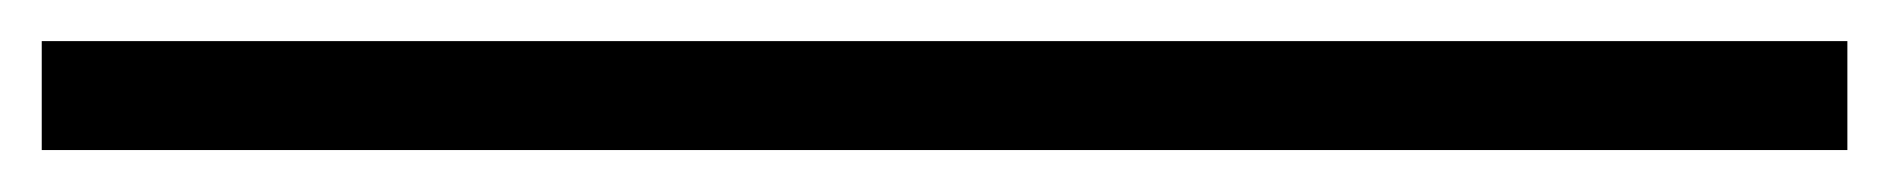

<svg xmlns="http://www.w3.org/2000/svg" viewBox="-20 78 905 92"><path d="M0 149.9V97.7H865.2V149.9Z"/></svg>

Font: Elstob 10pt
Style: Bold
Weight: 700
Designer: Peter S. Baker
Version: Version 1.015